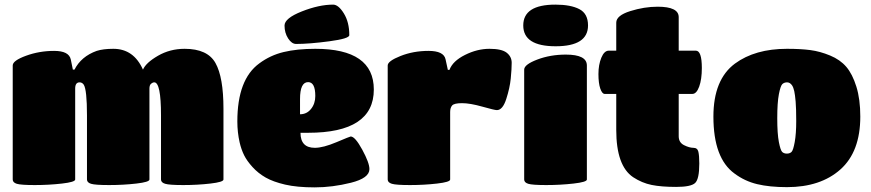

<svg xmlns="http://www.w3.org/2000/svg" viewBox="-20 -800 3764 830"><path d="M946 -330V-24Q946 -13 889.5 -6.5Q833 0 772.5 0Q712 0 694 -5.5Q676 -11 676 -24V-301Q676 -444 647 -444Q640 -444 633 -438Q626 -432 626 -417V-24Q626 -13 569.5 -6.5Q513 0 452 0Q391 0 373.5 -5.5Q356 -11 356 -24V-301Q356 -412 342 -434Q335 -444 324 -444Q305 -444 305 -417V-24Q305 -13 248 -6.5Q191 0 130.5 0Q70 0 52.5 -5.5Q35 -11 35 -24V-517Q35 -538 92.5 -559Q150 -580 214 -580Q278 -580 286 -543L295 -499H302Q331 -556 398 -580Q426 -589 470 -589Q558 -589 598 -499Q611 -529 663 -559Q715 -589 778 -589Q877 -589 911.5 -527.5Q946 -466 946 -330Z M1279 -226Q1279 -161 1341 -161Q1377 -161 1435 -185.5Q1493 -210 1496 -210Q1515 -210 1546 -153Q1577 -96 1577 -69Q1577 -30 1497 -10Q1417 10 1340.5 10Q1264 10 1212.5 -2Q1161 -14 1128.5 -32.5Q1096 -51 1071.5 -78Q1047 -105 1035 -129.5Q1023 -154 1016 -184Q1006 -228 1006 -275Q1006 -457 1101 -526Q1148 -561 1206 -575Q1264 -589 1343 -589Q1596 -589 1596 -413Q1596 -226 1312 -226ZM1277 -372V-306Q1306 -306 1324.5 -329Q1343 -352 1343 -385Q1343 -445 1312 -445Q1277 -445 1277 -372ZM1420 -780Q1443 -780 1466.5 -742Q1490 -704 1490 -648Q1490 -633 1403.5 -621.5Q1317 -610 1260 -610Q1241 -610 1225.5 -634Q1210 -658 1210 -689.5Q1210 -721 1284.5 -750.5Q1359 -780 1420 -780Z M1926 -316V-24Q1926 -13 1869.5 -6.5Q1813 0 1752.5 0Q1692 0 1674 -5.5Q1656 -11 1656 -24V-517Q1656 -536 1711.5 -558Q1767 -580 1832.5 -580Q1898 -580 1906 -544L1916 -498H1923Q1937 -536 1990 -562.5Q2043 -589 2096 -589Q2149 -589 2170.5 -572Q2192 -555 2192 -528.5Q2192 -502 2188 -461Q2184 -420 2168.5 -372Q2153 -324 2128 -324Q2118 -324 2065 -339Q2012 -354 1977.5 -354Q1943 -354 1934.5 -344Q1926 -334 1926 -316Z M2517 -517V-24Q2517 -13 2459.5 -6.5Q2402 0 2341.5 0Q2281 0 2263.5 -5.5Q2246 -11 2246 -24V-499Q2246 -521 2302.5 -542.5Q2359 -564 2426 -564Q2517 -564 2517 -517ZM2381 -780Q2447 -780 2484.5 -760.5Q2522 -741 2522 -690Q2522 -600 2382 -600Q2242 -600 2242 -690Q2242 -780 2381 -780Z M2717 -34Q2644 -83 2644 -238V-394H2594Q2583 -394 2575 -417Q2567 -440 2567 -480Q2567 -520 2579.5 -550.5Q2592 -581 2612 -581H2644V-702Q2644 -733 2704.5 -752Q2765 -771 2823 -771Q2914 -771 2914 -726V-581H2988Q3014 -581 3014 -506Q3014 -457 3002.5 -425.5Q2991 -394 2973 -394H2914V-211Q2914 -184 2937 -172.5Q2960 -161 2977.5 -161Q2995 -161 2999 -144Q3003 -127 3003 -93Q3003 -26 2985 -9Q2967 8 2903 8Q2839 8 2797 -0.5Q2755 -9 2717 -34Z M3382 9Q3307 9 3253 -4Q3199 -17 3155 -50Q3064 -116 3064 -296Q3064 -456 3157 -525Q3244 -589 3382 -589Q3441 -589 3483 -583.5Q3525 -578 3568.5 -560Q3612 -542 3638.5 -511Q3665 -480 3682 -425.5Q3699 -371 3699 -296Q3699 -144 3613 -67.5Q3527 9 3382 9ZM3404 -431Q3395 -444 3382.5 -444Q3370 -444 3362 -436.5Q3354 -429 3347 -392.5Q3340 -356 3340 -289Q3340 -222 3347 -186Q3354 -150 3361.5 -143Q3369 -136 3381.5 -136Q3394 -136 3401.5 -143Q3409 -150 3415.5 -186Q3422 -222 3422 -276.5Q3422 -331 3419.5 -360.5Q3417 -390 3413.5 -406Q3410 -422 3404 -431Z"/></svg>

Font: Titan One
Style: Regular
Weight: 400
Designer: Rodrigo Fuenzalida
Foundry: Rodrigo Fuenzalida
Version: Version 1.001